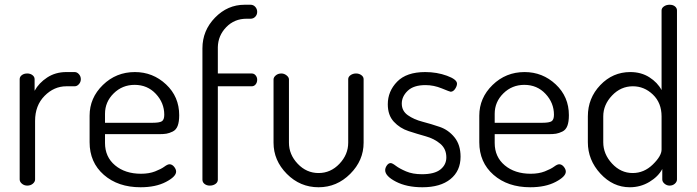

<svg xmlns="http://www.w3.org/2000/svg" viewBox="-20 -783 2939 810"><path d="M63 -26V-449Q63 -459 72 -466Q81 -473 95 -473Q108 -473 117 -466Q126 -459 126 -449V-400Q144 -433 179 -456Q214 -479 260 -479H295Q305 -479 313 -470Q321 -461 321 -449Q321 -437 313 -428Q305 -419 295 -419H260Q208 -419 168 -378.5Q128 -338 128 -273V-26Q128 -16 118.5 -8Q109 0 95 0Q82 0 72.5 -8Q63 -16 63 -26Z M358 -183V-295Q358 -370 414 -424.5Q470 -479 549 -479Q625 -479 680.5 -427Q736 -375 736 -297Q736 -269 729.5 -252Q723 -235 708.5 -228Q694 -221 682 -219Q670 -217 649 -217H423V-180Q423 -121 465.5 -85.5Q508 -50 575 -50Q609 -50 634.5 -60Q660 -70 673.5 -80Q687 -90 695 -90Q706 -90 714.5 -79.5Q723 -69 723 -59Q723 -38 680 -15.5Q637 7 573 7Q478 7 418 -45.5Q358 -98 358 -183ZM423 -265H623Q653 -265 663 -271.5Q673 -278 673 -299Q673 -349 637.5 -387Q602 -425 548 -425Q496 -425 459.5 -389Q423 -353 423 -303Z M834 -25V-579Q834 -654 887 -708.5Q940 -763 1012 -763H1037Q1049 -763 1057 -754Q1065 -745 1065 -733Q1065 -721 1057 -712.5Q1049 -704 1037 -704H1020Q969 -704 934.5 -668.5Q900 -633 899 -584V-473H1042Q1052 -473 1058.5 -465Q1065 -457 1065 -447Q1065 -435 1058.5 -427Q1052 -419 1042 -419H899V-25Q899 -14 889 -7Q879 0 865 0Q852 0 843 -7Q834 -14 834 -25Z M1134 -181V-448Q1134 -457 1143.5 -465Q1153 -473 1167 -473Q1179 -473 1189 -465Q1199 -457 1199 -448V-181Q1199 -131 1236 -92Q1273 -53 1324 -53Q1375 -53 1412 -92Q1449 -131 1449 -181V-449Q1449 -459 1459 -466Q1469 -473 1482 -473Q1495 -473 1504.5 -466Q1514 -459 1514 -449V-181Q1514 -106 1457.5 -49.5Q1401 7 1324 7Q1246 7 1190 -49.5Q1134 -106 1134 -181Z M1605 -65Q1605 -75 1612 -85Q1619 -95 1628 -95Q1635 -95 1650 -83.5Q1665 -72 1693 -60Q1721 -48 1760 -48Q1813 -48 1838 -68Q1863 -88 1863 -119Q1863 -155 1837.5 -176.5Q1812 -198 1776 -208Q1740 -218 1703.5 -230Q1667 -242 1641.5 -269.5Q1616 -297 1616 -343Q1616 -398 1655.5 -438.5Q1695 -479 1774 -479Q1823 -479 1865.5 -463.5Q1908 -448 1908 -430Q1908 -420 1900 -408Q1892 -396 1881 -396Q1878 -396 1844 -410Q1810 -424 1775 -424Q1725 -424 1700 -400Q1675 -376 1675 -346Q1675 -315 1700.5 -297Q1726 -279 1762.5 -269.5Q1799 -260 1835.5 -247.5Q1872 -235 1897.5 -203.5Q1923 -172 1923 -122Q1923 -62 1880.5 -27.5Q1838 7 1762 7Q1696 7 1650.5 -16.5Q1605 -40 1605 -65Z M2002 -183V-295Q2002 -370 2058 -424.5Q2114 -479 2193 -479Q2269 -479 2324.5 -427Q2380 -375 2380 -297Q2380 -269 2373.5 -252Q2367 -235 2352.5 -228Q2338 -221 2326 -219Q2314 -217 2293 -217H2067V-180Q2067 -121 2109.5 -85.5Q2152 -50 2219 -50Q2253 -50 2278.5 -60Q2304 -70 2317.5 -80Q2331 -90 2339 -90Q2350 -90 2358.5 -79.5Q2367 -69 2367 -59Q2367 -38 2324 -15.5Q2281 7 2217 7Q2122 7 2062 -45.5Q2002 -98 2002 -183ZM2067 -265H2267Q2297 -265 2307 -271.5Q2317 -278 2317 -299Q2317 -349 2281.5 -387Q2246 -425 2192 -425Q2140 -425 2103.5 -389Q2067 -353 2067 -303Z M2460 -183V-292Q2460 -369 2512.5 -424Q2565 -479 2639 -479Q2685 -479 2719.5 -457Q2754 -435 2771 -403V-739Q2771 -749 2781 -756Q2791 -763 2805 -763Q2819 -763 2827.5 -756Q2836 -749 2836 -739V-26Q2836 -16 2827 -8Q2818 0 2805 0Q2793 0 2783.5 -8Q2774 -16 2774 -26V-70Q2757 -38 2719.5 -15.5Q2682 7 2637 7Q2566 7 2513 -50.5Q2460 -108 2460 -183ZM2525 -183Q2525 -133 2562 -93Q2599 -53 2649 -53Q2697 -53 2734 -89Q2771 -125 2771 -152V-292Q2771 -349 2734.5 -384Q2698 -419 2650 -419Q2599 -419 2562 -380Q2525 -341 2525 -292Z"/></svg>

Font: Terminal Dosis
Style: Regular
Weight: 400
Designer: Edgar Tolentino, Pablo Impallari, Igino Marini
Foundry: Edgar Tolentino, Pablo Impallari, Igino Marini
Version: Version 1.007